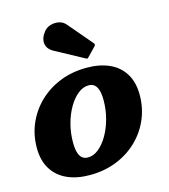

<svg xmlns="http://www.w3.org/2000/svg" viewBox="-120 -905 897 1019"><g transform="rotate(-15 328.0 -396.0)"><path d="M215 -781Q190 -749 194 -718.8Q198 -688.5 232 -670L387 -586Q392.5 -582.5 395.2 -583.5Q398 -584.5 402 -589L448 -636.5Q456.5 -645.5 447.5 -654.5L336 -785.5Q321 -803.5 297.8 -808.2Q274.5 -813 251.8 -806Q229 -799 215 -781ZM12.5 -194.5Q12.5 -125 41.8 -77.8Q71 -30.5 124 -6.5Q177 17.5 248.5 17.5Q328 17.5 394.8 -9Q461.5 -35.5 510.5 -82.8Q559.5 -130 586.2 -192.2Q613 -254.5 613 -325.5Q613 -395 584 -442.2Q555 -489.5 502 -513.5Q449 -537.5 377.5 -537.5Q298 -537.5 231.2 -511Q164.5 -484.5 115.5 -437.2Q66.5 -390 39.5 -328Q12.5 -266 12.5 -194.5ZM205.5 -172.5Q205.5 -225 218.5 -273.8Q231.5 -322.5 254 -361Q276.5 -399.5 304.8 -422Q333 -444.5 363 -444.5Q383 -444.5 395.5 -434Q408 -423.5 414.2 -402Q420.5 -380.5 420.5 -347.5Q420.5 -295.5 407.2 -246.5Q394 -197.5 371.5 -159Q349 -120.5 321 -98Q293 -75.5 263 -75.5Q243 -75.5 230.5 -86Q218 -96.5 211.8 -118Q205.5 -139.5 205.5 -172.5Z"/></g></svg>

Font: Besley ExtraBold
Style: Italic
Weight: 800
Italic angle: -13°
Designer: Owen Earl
Foundry: indestructible type*
Version: Version 2.001